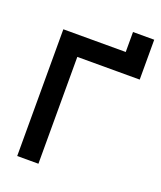

<svg xmlns="http://www.w3.org/2000/svg" viewBox="-152 -929 858 1025"><g transform="rotate(20 277.5 -417.0)"><path d="M190.5 0H70V-720H424.5V-833.5H545V-607H190.5Z"/></g></svg>

Font: Vortex Mix
Style: Bold
Weight: 700
Designer: Mikhail Sharanda
Foundry: Mikhail Sharanda
Version: Version 4.504;Glyphs 3.1.2 (3151)